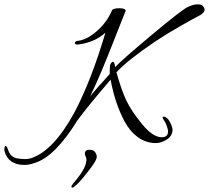

<svg xmlns="http://www.w3.org/2000/svg" viewBox="-246 -616 965 887"><path d="M334 -565Q317 -523 285 -441Q215 -261 171 -172Q200 -208 261 -274Q261 -279 261 -288.5Q261 -298 262 -313Q265 -324 272 -329.5Q279 -335 284 -319Q284 -314 286 -304L287 -307Q312 -335 453 -453Q594 -571 621 -583.5Q648 -596 666.5 -596Q685 -596 692 -587.5Q699 -579 699 -570.5Q699 -562 690.5 -554.5Q682 -547 669.5 -541Q657 -535 591.5 -498Q526 -461 472 -425Q342 -337 292 -282Q315 -199 338 -151Q361 -103 410.5 -42.5Q460 18 501 18Q518 18 525 9Q532 0 530 -14Q524 -42 512 -59.5Q500 -77 509.5 -77Q519 -77 527.5 -68.5Q536 -60 543.5 -43.5Q551 -27 551 -15Q550 13 524 29Q498 45 474 45Q429 45 392 18.5Q355 -8 330 -54Q285 -138 265 -248Q153 -117 111 -59Q8 108 -86 137Q-113 146 -133 146Q-207 146 -225 83Q-226 79 -226 74.5Q-226 70 -224.5 63.5Q-223 57 -218 59Q-213 61 -208 78Q-198 108 -170 115Q-148 119 -131.5 119Q-115 119 -103 115Q0 82 97 -95Q175 -242 241 -465Q188 -418 111 -410Q104 -410 101 -413.5Q98 -417 101 -421.5Q104 -426 111 -427Q154 -431 200.5 -471.5Q247 -512 270 -565Q273 -578 304.5 -578Q336 -578 334 -565ZM201 108Q201 127 157 181Q119 231 95 248Q91 251 87.5 251Q84 251 84 245Q84 239 106 215Q140 173 148.5 146.5Q157 120 150.5 108.5Q144 97 147 86.5Q150 76 168 76Q186 76 193.5 87Q201 98 201 108Z"/></svg>

Font: Allura
Style: Regular
Weight: 400
Designer: Robert E. Leuschke
Foundry: Robert E. Leuschke
Version: Version 1.004